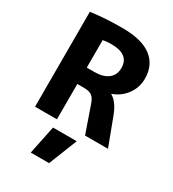

<svg xmlns="http://www.w3.org/2000/svg" viewBox="-237 -866 1143 1270"><g transform="rotate(30 334.5 -231.5)"><path d="M203 277 248 60H429L343 277ZM243 -270V0H76V-725Q186 -740 316 -740Q466 -740 539.5 -683.5Q613 -627 613 -523Q613 -456 574 -402.5Q535 -349 471 -326V-324Q523 -295 556 -205L633 0H458L389 -198Q375 -240 355 -255Q335 -270 293 -270ZM243 -395H299Q369 -395 406 -424.5Q443 -454 443 -507Q443 -611 306 -611Q270 -611 243 -605Z"/></g></svg>

Font: Mplus 1p ExtraBold
Style: Regular
Weight: 800
Version: Version 1.061